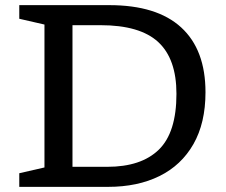

<svg xmlns="http://www.w3.org/2000/svg" viewBox="-20 -727 880 747"><path d="M55 0V-53L153 -75.5V-631.5L55 -654V-707H405Q590.5 -707 685 -620.2Q779.5 -533.5 779.5 -368Q779.5 -248.5 732.5 -166.2Q685.5 -84 600.5 -42Q515.5 0 400.5 0ZM666.5 -362Q666.5 -498 595.5 -563.5Q524.5 -629 371 -629H262V-78H397.5Q529.5 -78 598 -144.8Q666.5 -211.5 666.5 -362Z"/></svg>

Font: Newsreader 6pt
Style: Regular
Weight: 400
Designer: Hugues Gentile
Foundry: Production Type
Version: Version 1.003; ttfautohint (v1.8.3)